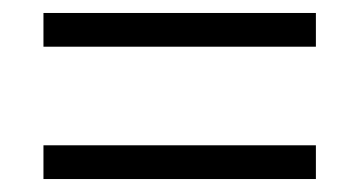

<svg xmlns="http://www.w3.org/2000/svg" viewBox="-20 -420 554 296"><path d="M47 -348V-400H467V-348ZM47 -144V-196H467V-144Z"/></svg>

Font: Spectral Medium
Style: Regular
Weight: 500
Designer: Jean-Baptiste Levee
Foundry: Production Type
Version: Version 2.001